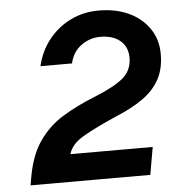

<svg xmlns="http://www.w3.org/2000/svg" viewBox="-49 -704 691 751"><g transform="rotate(-5 296.5 -329.0)"><path d="M207 -108H530L511 0H41L45 -24Q60 -115 98.5 -170.5Q137 -226 193.5 -260.5Q250 -295 318 -322Q398 -354 434 -384Q470 -414 470 -464Q470 -506 441.5 -530.5Q413 -555 362 -555Q322 -555 288 -530.5Q254 -506 244 -461H120Q134 -520 169 -564Q204 -608 254.5 -633Q305 -658 365 -658Q433 -658 484 -634Q535 -610 564 -567Q593 -524 593 -468Q593 -409 570 -367.5Q547 -326 503.5 -295.5Q460 -265 399 -240Q312 -202 264.5 -174Q217 -146 207 -108Z"/></g></svg>

Font: Overused Grotesk SemiBold
Style: Italic
Weight: 600
Italic angle: -10°
Version: Version 0.003